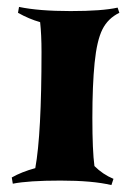

<svg xmlns="http://www.w3.org/2000/svg" viewBox="-20 -522 383 555"><path d="M302 13Q248 0 155 0Q62 0 17 9L14 -9Q42 -25 82 -36Q100 -134 100 -372Q100 -422 96 -458Q64 -467 32 -485L35 -502Q92 -490 184 -490Q276 -490 320 -500L325 -485Q292 -469 276 -437Q260 -405 253.5 -340.5Q247 -276 247 -181Q247 -86 253 -42Q277 -18 308 -5Z"/></svg>

Font: Almendra
Style: Bold Italic
Weight: 700
Italic angle: -12°
Designer: Ana Sanfelippo
Foundry: Ana Sanfelippo
Version: Version 1.004